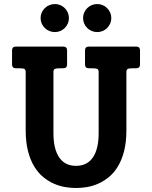

<svg xmlns="http://www.w3.org/2000/svg" viewBox="-20 -920 757 956"><path d="M677.2 -599.1Q677.2 -580.1 658.2 -580.1H643.1Q621.6 -580.1 615.5 -576.4Q609.4 -572.8 609.4 -562V-272Q609.4 -212.4 597.9 -167.7Q586.4 -123 566.9 -91.1Q547.4 -59.1 522 -38.3Q496.6 -17.6 468.8 -5.4Q440.9 6.8 412.6 11.5Q384.3 16.1 358.9 16.1H358.4Q333 16.1 304.7 11.5Q276.4 6.8 248.5 -5.4Q220.7 -17.6 195.3 -38.3Q169.9 -59.1 150.4 -91.1Q130.9 -123 119.4 -167.7Q107.9 -212.4 107.9 -272V-562Q107.9 -572.8 101.8 -576.4Q95.7 -580.1 74.2 -580.1H59.1Q40 -580.1 40 -599.1V-668.9Q40 -688 59.1 -688H294.9Q314 -688 314 -668.9V-599.1Q314 -580.1 294.9 -580.1H279.8Q258.8 -580.1 252.4 -576.4Q246.1 -572.8 246.1 -562V-257.8Q246.1 -177.7 274.9 -136Q303.7 -94.2 358.4 -94.2Q413.6 -94.2 442.4 -136Q471.2 -177.7 471.2 -257.8V-562Q471.2 -572.8 464.8 -576.4Q458.5 -580.1 437.5 -580.1H422.4Q403.3 -580.1 403.3 -599.1V-668.9Q403.3 -688 422.4 -688H658.2Q677.2 -688 677.2 -668.9ZM323.2 -830.1Q323.2 -815.4 317.6 -802.7Q312 -790 302.5 -780.5Q293 -771 280.3 -765.6Q267.6 -760.3 253.4 -760.3Q238.8 -760.3 225.8 -765.6Q212.9 -771 203.1 -780.5Q193.4 -790 187.7 -802.7Q182.1 -815.4 182.1 -830.1Q182.1 -844.7 187.7 -857.4Q193.4 -870.1 203.1 -879.6Q212.9 -889.2 225.8 -894.5Q238.8 -899.9 253.4 -899.9Q267.6 -899.9 280.3 -894.5Q293 -889.2 302.5 -879.6Q312 -870.1 317.6 -857.4Q323.2 -844.7 323.2 -830.1ZM534.2 -830.1Q534.2 -815.4 528.6 -802.7Q522.9 -790 513.4 -780.5Q503.9 -771 491.2 -765.6Q478.5 -760.3 464.4 -760.3Q449.7 -760.3 436.8 -765.6Q423.8 -771 414.3 -780.5Q404.8 -790 399.2 -802.7Q393.6 -815.4 393.6 -830.1Q393.6 -844.7 399.2 -857.4Q404.8 -870.1 414.3 -879.6Q423.8 -889.2 436.8 -894.5Q449.7 -899.9 464.4 -899.9Q478.5 -899.9 491.2 -894.5Q503.9 -889.2 513.4 -879.6Q522.9 -870.1 528.6 -857.4Q534.2 -844.7 534.2 -830.1Z"/></svg>

Font: New Telegraph
Style: Bold
Weight: 700
Designer: Frank Baranowski
Foundry: Frank Baranowski
Version: Version 3.001